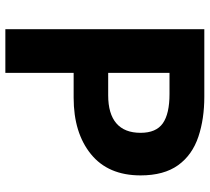

<svg xmlns="http://www.w3.org/2000/svg" viewBox="-53 -730 783 717"><g transform="rotate(90 338.5 -371.5)"><path d="M89 -743H341Q424 -743 490 -721Q559 -698 597 -645Q635 -592 635 -505Q635 -384 555.5 -319.5Q476 -255 345 -255H252V0H89ZM476 -505Q476 -563 440.5 -588Q405 -613 331 -613H252V-384H336Q405 -384 440.5 -414.5Q476 -445 476 -505Z"/></g></svg>

Font: Merged Yaku Han JP ExtraBold
Style: Regular
Weight: 800
Designer: Ryoko NISHIZUKA 西塚涼子 (kana, bopomofo & ideographs); Paul D. Hunt (Latin, Greek & Cyrillic); Sandoll Communications 산돌커뮤니
Foundry: Adobe
Version: Version 2.004